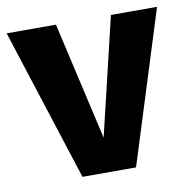

<svg xmlns="http://www.w3.org/2000/svg" viewBox="-71 -596 656 660"><g transform="rotate(-10 256.5 -265.5)"><path d="M519 -531 352 0H165L-6 -531H166L260 -120L358 -531Z"/></g></svg>

Font: FiraGO
Style: Bold
Weight: 700
Designer: bBox Type
Foundry: bBox Type GmbH
Version: Version 1.001;PS 001.001;hotconv 1.0.88;makeotf.lib2.5.64775